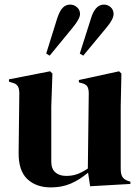

<svg xmlns="http://www.w3.org/2000/svg" viewBox="-20 -800 607 835"><path d="M61 -137 64 -394Q64 -416 56.5 -426.5Q49 -437 31 -441L19 -445V-455L198 -490L208 -480L203 -338V-97Q203 -66 220.5 -50.5Q238 -35 268 -35Q295 -35 316.5 -43Q338 -51 362 -67L366 -393Q366 -415 359 -425Q352 -435 333 -439L323 -442V-452L498 -490L508 -480L505 -338V-67Q505 -44 511.5 -32Q518 -20 537 -13L547 -10V0L372 10L363 -49Q326 -18 287.5 -1.5Q249 15 201 15Q137 15 98.5 -21.5Q60 -58 61 -137ZM181 -567 229 -721Q240 -754 253.5 -767Q267 -780 285 -780Q302 -780 315 -768.5Q328 -757 328 -739Q328 -719 297 -681L196 -558ZM327 -567 376 -721Q394 -780 432 -780Q449 -780 461.5 -768.5Q474 -757 474 -739Q474 -717 444 -681L342 -558Z"/></svg>

Font: DeepMind Serif Display
Style: Regular
Weight: 800
Designer: Frank Grießhammer / Modifications: Colophon Foundry
Foundry: Colophon Foundry
Version: Version 5.002